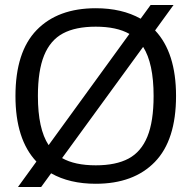

<svg xmlns="http://www.w3.org/2000/svg" viewBox="-20 -725 768 770"><path d="M686 -340Q686 -163 601 -75.5Q516 12 364 12Q259 12 185 -30L145 25H52L126 -77Q42 -166 42 -340Q42 -517 127 -604.5Q212 -692 364 -692Q469 -692 544 -650L584 -705H676L602 -603Q686 -514 686 -340ZM175 -143 499 -589Q448 -618 364 -618Q283 -618 232.5 -591Q182 -564 157 -503Q132 -442 132 -340Q132 -208 175 -143ZM596 -340Q596 -471 554 -537L229 -91Q280 -62 364 -62Q445 -62 495.5 -89Q546 -116 571 -177Q596 -238 596 -340Z"/></svg>

Font: Rhodium Libre
Style: Regular
Weight: 400
Designer: James Puckett
Foundry: Dunwich Type Founders
Version: Version 1.001; ttfautohint (v1.3)